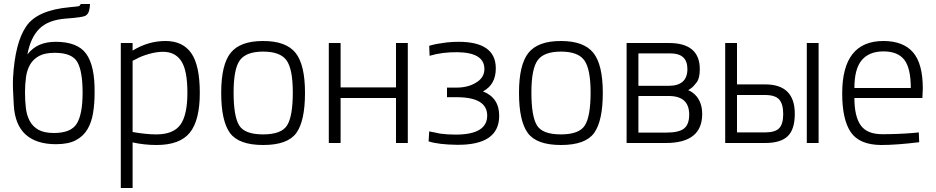

<svg xmlns="http://www.w3.org/2000/svg" viewBox="-20 -715 4682 960"><path d="M393 -252Q393 -144 364 -97Q335 -50 250 -50Q201 -50 172.5 -66Q144 -82 129 -109.5Q114 -137 109.5 -174Q105 -211 105 -252Q105 -293 110 -329.5Q115 -366 131 -393Q147 -420 176 -435.5Q205 -451 254 -451Q339 -451 366 -406Q393 -360 393 -252ZM258 -506Q214 -506 179 -491.5Q144 -477 117 -443Q133 -528 177 -571.5Q221 -615 308 -622Q392 -628 407 -636Q421 -644 425.5 -662Q430 -680 430 -695H384Q379 -685 373 -684Q369 -683 358.5 -682Q348 -681 329 -679Q165 -664 111 -583Q55 -502 45 -324Q44 -301 45 -267Q46 -233 49 -188Q55 -90 108.5 -42Q162 6 260 6Q322 6 359.5 -14Q397 -34 417.5 -69Q438 -104 445.5 -151Q453 -198 453 -251Q455 -385 411 -446Q368 -506 258 -506Z M584 225V-500H643V-462Q721 -510 807.5 -510Q894 -510 936.5 -449Q979 -388 979 -250.5Q979 -113 929 -51.5Q879 10 763 10Q701 10 643 -3V225ZM795 -456Q762 -456 724 -445Q686 -434 665 -422L643 -411V-55Q711 -43 761 -43Q847 -43 882 -91.5Q917 -140 917 -251.5Q917 -363 886.5 -409.5Q856 -456 795 -456Z M1086 -251Q1086 -392 1133.5 -451Q1181 -510 1295.5 -510Q1410 -510 1457.5 -451Q1505 -392 1505 -251Q1505 -110 1461.5 -50Q1418 10 1296 10Q1174 10 1130 -50Q1086 -110 1086 -251ZM1148 -253Q1148 -134 1175.5 -88.5Q1203 -43 1295.5 -43Q1388 -43 1416 -89Q1444 -135 1444 -252.5Q1444 -370 1412.5 -413.5Q1381 -457 1296 -457Q1211 -457 1179.5 -414Q1148 -371 1148 -253Z M1624 -500H1683V-278H1960V-500H2019V0H1960V-225H1683V0H1624Z M2263 -277Q2318 -277 2357 -300Q2402 -325 2402 -370Q2402 -452 2268 -454Q2191 -455 2128 -436L2126 -486H2127L2129 -487Q2132 -488 2137 -489Q2151 -493 2168 -496Q2191 -500 2215 -503Q2244 -506 2273 -506Q2459 -506 2459 -373Q2459 -292 2395 -258Q2476 -226 2476 -136Q2476 11 2265 9Q2174 8 2123 -8L2126 -58L2152 -53Q2168 -49 2180 -47Q2215 -42 2258 -42Q2416 -42 2416 -137Q2416 -229 2263 -229H2215V-277Z M2575 -251Q2575 -392 2622.5 -451Q2670 -510 2784.5 -510Q2899 -510 2946.5 -451Q2994 -392 2994 -251Q2994 -110 2950.5 -50Q2907 10 2785 10Q2663 10 2619 -50Q2575 -110 2575 -251ZM2637 -253Q2637 -134 2664.5 -88.5Q2692 -43 2784.5 -43Q2877 -43 2905 -89Q2933 -135 2933 -252.5Q2933 -370 2901.5 -413.5Q2870 -457 2785 -457Q2700 -457 2668.5 -414Q2637 -371 2637 -253Z M3421 -264Q3430 -261 3441.5 -253Q3453 -245 3464 -232Q3491 -197 3491 -145Q3491 0 3309 0H3113V-500H3324Q3479 -500 3479 -369Q3479 -324 3463.5 -303.5Q3448 -283 3436.5 -274.5Q3425 -266 3421 -264ZM3172 -286H3324Q3417 -286 3417 -370Q3417 -448 3332 -448H3172ZM3310 -52Q3376 -52 3401 -73Q3426 -94 3426 -142Q3426 -235 3324 -235H3172V-52Z M3805 -240Q3856 -240 3876 -217.5Q3896 -195 3896 -145Q3896 -95 3876 -74Q3856 -53 3805 -53H3665V-240ZM3806 0Q3883 0 3918.5 -34Q3954 -68 3954 -146Q3954 -293 3806 -293H3665V-500H3606V0ZM4014 -500V0H4073V-500Z M4544 -50 4574 -53 4576 -4Q4463 10 4385 10Q4277 9 4234 -54Q4191 -117 4191 -248Q4191 -510 4397 -510Q4496 -510 4545 -453.5Q4594 -397 4594 -273L4592 -225H4252Q4252 -133 4283.5 -88.5Q4315 -44 4391.5 -44Q4468 -44 4544 -50ZM4252 -275H4534Q4534 -374 4501.5 -416Q4469 -458 4397.5 -458Q4326 -458 4289 -414.5Q4252 -371 4252 -275Z"/></svg>

Font: Titillium Web[RUS by Daymarius]
Style: Regular
Weight: 300
Designer: Cyrillization by Daymarius
Foundry: Cyrillization by Daymarius
Version: Version 1.002 September 12, 2018